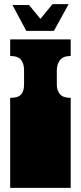

<svg xmlns="http://www.w3.org/2000/svg" viewBox="-20 -906 390 926"><path d="M29 0V-135Q29 -152 29 -156.5Q29 -161 29 -163Q29 -165 29 -171V-172Q29 -179 29 -180.5Q29 -182 29 -187.5Q29 -193 29 -209V-260Q29 -277 29 -281.5Q29 -286 29 -288Q29 -290 29 -296V-297Q29 -304 29 -305.5Q29 -307 29 -312.5Q29 -318 29 -334V-434Q67 -434 81.5 -450Q96 -466 96 -498V-567Q96 -599 81.5 -617.5Q67 -636 29 -636V-716H321V-636Q284 -636 269 -615.5Q254 -595 254 -567V-498Q254 -470 269 -452Q284 -434 321 -434V0ZM107 -757 40 -882H120L175 -815L233 -886H311L240 -757Z"/></svg>

Font: Danfo
Style: Regular
Weight: 400
Designer: Seyi Olusanya, David Udoh, Eyiyemi Adegbite, Mirko Velimirović
Version: Version 1.000